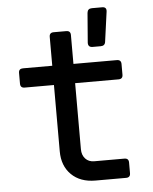

<svg xmlns="http://www.w3.org/2000/svg" viewBox="-55 -847 711 894"><g transform="rotate(-5 300.0 -400.5)"><path d="M355 0Q284 0 242.5 -41Q201 -82 201 -150V-460H64Q44 -460 44 -480V-530Q44 -550 64 -550H201V-685Q201 -705 221 -705H280Q300 -705 300 -685V-550H503Q523 -550 523 -530V-480Q523 -460 503 -460H300V-151Q300 -124 315.5 -107Q331 -90 357 -90H498Q518 -90 518 -70V-20Q518 0 498 0ZM396 -621Q374 -621 375 -643L386 -781Q388 -801 408 -801H456Q478 -801 475 -779L456 -641Q454 -621 434 -621Z"/></g></svg>

Font: Pitagon Sans Mono Medium
Style: Regular
Weight: 500
Monospace: yes
Designer: Travis Tran
Foundry: Pitagon
Version: Version 1.001; ttfautohint (v1.8.4.7-5d5b);gftools[0.9.26]